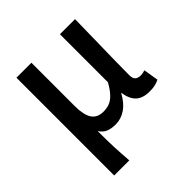

<svg xmlns="http://www.w3.org/2000/svg" viewBox="-199 -697 1043 1043"><g transform="rotate(-45 322.0 -175.5)"><path d="M87 200V-551H202V-218Q202 -151 223 -118.5Q244 -86 292 -86Q316 -86 337 -93.5Q358 -101 378.5 -122Q399 -143 421 -182V-551H537Q536 -479 534.5 -404Q533 -329 531.5 -257.5Q530 -186 530 -126Q530 -102 541.5 -92Q553 -82 573 -82Q581 -82 589 -83.5Q597 -85 607 -88L621 -2Q608 5 590.5 9.5Q573 14 546 14Q495 14 467.5 -11Q440 -36 432 -89H430Q403 -39 367 -14.5Q331 10 289 10Q259 10 235.5 1.5Q212 -7 194 -34Q194 3 194.5 33Q195 63 196 89.5Q197 116 199 142.5Q201 169 203 200Z"/></g></svg>

Font: Noto Sans SC Medium
Style: Regular
Weight: 500
Designer: Ryoko NISHIZUKA  (kana, bopomofo & ideographs); Paul D. Hunt (Latin, Greek & Cyrillic); Sandoll Communications , Soo-you
Foundry: Adobe
Version: Version 2.004-H2;hotconv 1.0.118;makeotfexe 2.5.65603